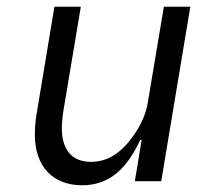

<svg xmlns="http://www.w3.org/2000/svg" viewBox="-20 -536 640 568"><path d="M378.9 0H457L543 -516H464.8L416.9 -230.8C407 -171.9 369 -126.1 358 -112.9C328.8 -78.8 294 -57.2 248.9 -57.2C191.1 -57.2 163 -95.2 163 -155.9C163 -166.9 164.1 -187.1 168 -210.9L219.1 -516H141L89.1 -203.8C84.9 -181.1 83.1 -157 83.1 -137.1C83.1 -43 137.1 12.1 223 12.1C306.1 12.1 356.9 -40.1 394.9 -122.2H399.1Z"/></svg>

Font: Margiela Mono Italic Italic
Style: Regular
Weight: 400
Designer: Mike Abbink, Paul van der Laan, Pieter van Rosmalen
Foundry: Bold Monday
Version: Version 2.003 2021